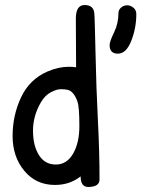

<svg xmlns="http://www.w3.org/2000/svg" viewBox="-20 -735 590 762"><path d="M282 -468 281 -661Q281 -715 315.5 -715Q350 -715 354 -685Q356 -672 359 -528Q362 -384 368.5 -258Q375 -132 375 -23Q375 7 330 7Q300 7 300 -35Q257 -1 198 -1Q123 -1 76.5 -57Q30 -113 30 -195Q30 -277 63.5 -348.5Q97 -420 168 -451Q212 -470 253 -470Q268 -470 282 -468ZM521 -679Q521 -624 501 -573Q481 -522 448 -522Q415 -522 415 -556Q415 -570 432.5 -606Q450 -642 450 -682Q450 -696 460.5 -705Q471 -714 484.5 -714Q498 -714 509.5 -704.5Q521 -695 521 -679ZM143 -330Q111 -276 111 -216.5Q111 -157 134.5 -119.5Q158 -82 201.5 -82Q245 -82 270 -125Q295 -168 295 -235Q295 -310 287.5 -331.5Q280 -353 270 -364.5Q260 -376 248.5 -378.5Q237 -381 221 -381Q205 -381 182 -369Q159 -357 143 -330Z"/></svg>

Font: Patrick Hand
Style: Regular
Weight: 400
Designer: Patrick Wagesreiter
Foundry: Patrick Wagesreiter
Version: Version 1.003;PS 001.003;hotconv 1.0.70;makeotf.lib2.5.58329